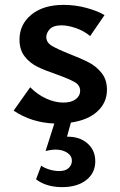

<svg xmlns="http://www.w3.org/2000/svg" viewBox="-20 -500 493 788"><path d="M271 3 255 61H258Q308 61 339.5 89Q371 117 371 162Q371 210 334 239Q297 268 235 268Q170 268 128 236L149 180Q163 190 183.5 196Q204 202 223 202Q249 202 262 189.5Q275 177 275 160Q275 139 255.5 126.5Q236 114 208 114Q190 114 167 120L203 7Q108 3 36 -46L104 -142Q132 -113 168.5 -96Q205 -79 240 -79Q273 -79 291 -93Q309 -107 309 -127Q309 -150 286.5 -163Q264 -176 214 -194Q167 -210 135.5 -225Q104 -240 82 -267.5Q60 -295 60 -337Q60 -400 109 -440Q158 -480 241 -480Q289 -480 335 -467.5Q381 -455 409 -438L350 -352Q325 -373 292 -384.5Q259 -396 232 -396Q199 -396 184.5 -380.5Q170 -365 170 -348Q170 -326 192 -312.5Q214 -299 264 -279Q313 -260 344 -244Q375 -228 397 -200.5Q419 -173 419 -132Q419 -79 380 -43Q341 -7 271 3Z"/></svg>

Font: Ysabeau SC
Style: Bold
Weight: 700
Designer: Christian Thalmann (Catharsis Fonts)
Version: Version 0.003